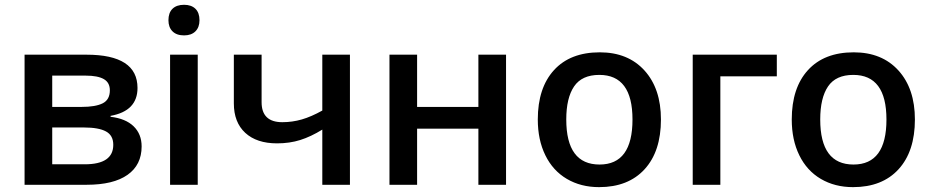

<svg xmlns="http://www.w3.org/2000/svg" viewBox="-20 -767 3868 797"><path d="M550.8 -401.9Q550.8 -306.2 439 -286.1V-282.2Q501.5 -274.9 534.7 -242.7Q567.9 -210.4 567.9 -159.2Q567.9 -82.5 509.5 -41.3Q451.2 0 339.8 0H82V-540H338.9Q550.8 -540 550.8 -401.9ZM450.2 -166Q450.2 -205.1 419.9 -221.4Q389.6 -237.8 329.1 -237.8H196.8V-85H332Q450.2 -85 450.2 -166ZM436 -392.1Q436 -424.3 410.9 -438.7Q385.7 -453.1 335.9 -453.1H196.8V-323.2H318.8Q376.5 -323.2 406.2 -338.1Q436 -353 436 -392.1Z M679.2 0ZM800.8 0H686V-540H800.8ZM679.2 -683.1Q679.2 -713.9 696 -730.5Q712.9 -747.1 744.1 -747.1Q774.4 -747.1 791.3 -730.5Q808.1 -713.9 808.1 -683.1Q808.1 -653.8 791.3 -637Q774.4 -620.1 744.1 -620.1Q712.9 -620.1 696 -637Q679.2 -653.8 679.2 -683.1Z M1065.9 -540V-342.8Q1065.9 -259.8 1151.9 -259.8Q1193.4 -259.8 1232.9 -271.2Q1272.5 -282.7 1317.9 -308.1V-540H1432.6V0H1317.9V-229Q1270.5 -199.7 1226.3 -185.8Q1182.1 -171.9 1129.9 -171.9Q1045.4 -171.9 998 -215.6Q950.7 -259.3 950.7 -337.9V-540Z M1711.4 -540V-323.2H1965.8V-540H2080.6V0H1965.8V-232.9H1711.4V0H1596.7V-540Z M2212.4 0ZM2723.6 -271Q2723.6 -138.7 2655.8 -64.5Q2587.9 9.8 2466.8 9.8Q2391.1 9.8 2333 -24.4Q2274.9 -58.6 2243.7 -122.6Q2212.4 -186.5 2212.4 -271Q2212.4 -402.3 2279.8 -476.1Q2347.2 -549.8 2469.7 -549.8Q2586.9 -549.8 2655.3 -474.4Q2723.6 -398.9 2723.6 -271ZM2330.6 -271Q2330.6 -84 2468.8 -84Q2605.5 -84 2605.5 -271Q2605.5 -456.1 2467.8 -456.1Q2395.5 -456.1 2363 -408.2Q2330.6 -360.4 2330.6 -271Z M3204.6 -540V-450.2H2970.2V0H2855.5V-540Z M3266.6 0ZM3777.8 -271Q3777.8 -138.7 3710 -64.5Q3642.1 9.8 3521 9.8Q3445.3 9.8 3387.2 -24.4Q3329.1 -58.6 3297.9 -122.6Q3266.6 -186.5 3266.6 -271Q3266.6 -402.3 3334 -476.1Q3401.4 -549.8 3523.9 -549.8Q3641.1 -549.8 3709.5 -474.4Q3777.8 -398.9 3777.8 -271ZM3384.8 -271Q3384.8 -84 3522.9 -84Q3659.7 -84 3659.7 -271Q3659.7 -456.1 3522 -456.1Q3449.7 -456.1 3417.2 -408.2Q3384.8 -360.4 3384.8 -271Z"/></svg>

Font: Open Sans Semibold
Style: Regular
Weight: 600
Foundry: Ascender Corporation
Version: Version 1.10; ttfautohint (v1.5.65-e2d9)